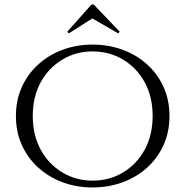

<svg xmlns="http://www.w3.org/2000/svg" viewBox="-20 -810 814 844"><path d="M387 -614Q457 -614 518.5 -591.5Q580 -569 626.5 -527Q673 -485 699 -427.5Q725 -370 725 -300Q725 -230 699 -172.5Q673 -115 626.5 -73Q580 -31 518.5 -8.5Q457 14 387 14Q317 14 256 -8.5Q195 -31 148.5 -73Q102 -115 76 -172.5Q50 -230 50 -300Q50 -370 76 -427.5Q102 -485 148.5 -527Q195 -569 256 -591.5Q317 -614 387 -614ZM387 -16Q461 -16 521 -52Q581 -88 616 -152Q651 -216 651 -300Q651 -385 616 -448.5Q581 -512 521 -548Q461 -584 387 -584Q314 -584 254 -548Q194 -512 159 -448.5Q124 -385 124 -300Q124 -216 159 -152Q194 -88 254 -52Q314 -16 387 -16ZM276 -671 282 -663 386 -729 500 -663 506 -671 392 -790H382Z"/></svg>

Font: Cinzel
Style: Regular
Weight: 400
Designer: Natanael Gama
Version: Version 2.000